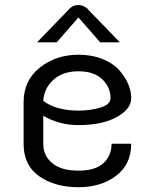

<svg xmlns="http://www.w3.org/2000/svg" viewBox="-20 -737 623 773"><path d="M295.8 -666.7 208.3 -566.7H129.2L254.2 -695.8Q270.8 -716.7 295.8 -716.7Q306.7 -716.7 317.1 -711.7Q327.5 -706.7 332.5 -701.7L337.5 -695.8L462.5 -566.7H383.3ZM295.8 -516.7Q350 -516.7 392.9 -499.2Q435.8 -481.7 460 -454.6Q484.2 -427.5 496.2 -398.3Q508.3 -369.2 508.3 -341.7Q508.3 -298.3 450 -265.8Q391.7 -233.3 295.8 -233.3Q219.2 -233.3 154.2 -270.8V-158.3Q154.2 -110 190.4 -80Q226.7 -50 295.8 -50Q364.2 -50 396.7 -80.4Q429.2 -110.8 429.2 -158.3H508.3Q508.3 -75.8 447.9 -29.6Q387.5 16.7 295.8 16.7Q201.7 16.7 138.3 -27.1Q75 -70.8 75 -158.3V-325Q75 -413.3 140.4 -465Q205.8 -516.7 295.8 -516.7ZM154.2 -330.8Q206.7 -291.7 295.8 -291.7Q345.8 -291.7 385.4 -304.2Q425 -316.7 425 -341.7Q425 -385.8 391.7 -417.9Q358.3 -450 295.8 -450Q231.7 -450 194.2 -415Q156.7 -380 154.2 -330.8Z"/></svg>

Font: BoonBaan
Style: Regular
Weight: 400
Designer: Sungsit Sawaiwan
Foundry: FontUni
Version: Version 2.0